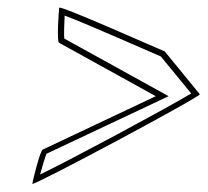

<svg xmlns="http://www.w3.org/2000/svg" viewBox="-20 -626 533 493"><path d="M63 -154C62 -146 500 -380 493 -384L403 -494C396 -496 133 -614 132 -606C131 -598 125 -518 132 -516L380 -379L90 -242C83 -240 64 -162 63 -154ZM83 -178C88 -197 96 -223 99 -231L413 -379L145 -527C144 -538 145 -568 146 -586C205 -564 369 -491 393 -481L471 -386C406 -347 162 -216 83 -178Z"/></svg>

Font: Ampere
Style: OuLnIta
Weight: 400
Version: Version 1